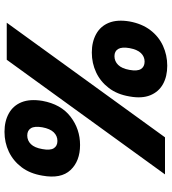

<svg xmlns="http://www.w3.org/2000/svg" viewBox="25 -779 764 854"><g transform="rotate(90 407.0 -352.0)"><path d="M75.4 -546.1Q85.4 -601 113.8 -638.4Q142.2 -675.8 183.7 -694.9Q225.1 -713.9 272.3 -713.9Q320 -713.9 354.2 -694.9Q388.4 -675.8 403.7 -638.4Q419 -601 409 -546.1Q399.9 -491.3 371.5 -454.2Q343.2 -417 302.2 -397.7Q261.3 -378.4 213.6 -378.4Q166.4 -378.4 131.4 -397.7Q96.5 -417 81.4 -454.2Q66.3 -491.3 75.4 -546.1ZM254 -613.2Q231.9 -613.2 216.1 -596.9Q200.4 -580.6 194 -546.1Q188.1 -512.2 197.9 -495.6Q207.7 -479.1 229.8 -479.1Q252.5 -479.1 268.7 -495.6Q285 -512.2 290.9 -546.1Q297.3 -580.6 287 -596.9Q276.7 -613.2 254 -613.2ZM81 0 590.8 -703.9H755.7L245.8 0ZM428.6 -158.3Q443.7 -241.3 499 -283.7Q554.2 -326.1 625 -326.1Q696.4 -326.1 736.3 -283.7Q776.3 -241.3 761.2 -158.3Q752.1 -103.4 723.8 -66Q695.4 -28.6 654.7 -9.3Q614 10 566.3 10Q519.1 10 484.4 -9.3Q449.7 -28.6 434.6 -66Q419.6 -103.4 428.6 -158.3ZM606.8 -225.4Q584.6 -225.4 568.6 -209.1Q552.6 -192.8 546.2 -158.3Q540.3 -123.8 550.3 -107.5Q560.4 -91.2 582.6 -91.2Q605.2 -91.2 621.2 -107.5Q637.2 -123.8 643.1 -158.3Q649.6 -192.8 639.5 -209.1Q629.4 -225.4 606.8 -225.4Z"/></g></svg>

Font: Poppins Variable
Style: Italic
Weight: 100
Italic angle: -10°
Designer: Jonny Pinhorn
Foundry: Indian Type Foundry
Version: Version 6.000